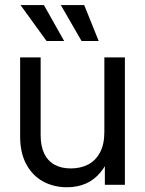

<svg xmlns="http://www.w3.org/2000/svg" viewBox="-20 -748 587 777"><path d="M61.5 -195.3V-515.6H144.5V-201.2Q144.5 -156.7 158.9 -126.7Q173.3 -96.7 200.7 -81.5Q228 -66.4 266.6 -66.4Q305.7 -66.4 336.2 -82Q366.7 -97.7 384.5 -130.6Q402.3 -163.6 402.3 -213.9V-515.6H485.4V0H404.3V-125H427.7Q411.1 -79.1 385.5 -49.1Q359.9 -19 326.2 -4.6Q292.5 9.8 251 9.8Q197.8 9.8 154.8 -13.4Q111.8 -36.6 86.7 -82.8Q61.5 -128.9 61.5 -195.3ZM226.1 -727.5H320.8L379.4 -582H310.1ZM63 -727.5H157.7L239.7 -582H168.5Z"/></svg>

Font: Intratopia Thin
Style: Regular
Weight: 100
Designer: Rasmus Andersson
Foundry: rsms
Version: Version 3.000;Glyphs 3.2.3 (3260)